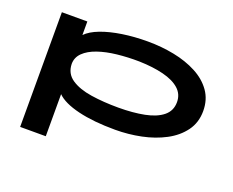

<svg xmlns="http://www.w3.org/2000/svg" viewBox="-106 -655 1212 999"><g transform="rotate(20 500.0 -155.5)"><path d="M84 167V-468H225V-393Q251 -420 301 -439Q351 -458 417 -468Q483 -478 557 -478Q633 -478 703.5 -464Q774 -450 830 -420.5Q886 -391 918.5 -345Q951 -299 951 -236Q951 -172 916.5 -125Q882 -78 824.5 -47.5Q767 -17 696.5 -2.5Q626 12 553 12Q433 12 348 -8.5Q263 -29 226 -66V167ZM529 -102Q610 -102 673 -114.5Q736 -127 771.5 -156Q807 -185 807 -233Q807 -277 775 -305.5Q743 -334 685 -348.5Q627 -363 551 -365Q487 -366 428 -359.5Q369 -353 323 -337Q277 -321 250.5 -295Q224 -269 224 -233Q225 -180 267 -151.5Q309 -123 378 -112.5Q447 -102 529 -102Z"/></g></svg>

Font: Inconsolata UltraExpanded ExtraBold
Style: Regular
Weight: 800
Width: 9
Monospace: yes
Designer: Raph Levien, Cyreal, Brenton Simpson
Foundry: Raph Levien, Cyreal, Google
Version: Version 3.001; ttfautohint (v1.8.2.53-6de2)